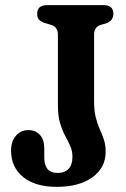

<svg xmlns="http://www.w3.org/2000/svg" viewBox="-20 -715 490 746"><path d="M390.5 -125.5Q390.5 -63 338.8 -26Q287 11 201 11Q117 11 70 -27Q23 -65 23 -130Q23 -165.5 41.8 -187.5Q60.5 -209.5 91 -209.5Q118 -209.5 135 -191Q152 -172.5 152 -139V-103Q152 -74.5 164.2 -58.8Q176.5 -43 205 -43Q231 -43 246.2 -58.8Q261.5 -74.5 261.5 -105Q261.5 -128.5 253 -147.5Q244.5 -166.5 233.2 -187.2Q222 -208 213.5 -236.2Q205 -264.5 205 -307V-580Q205 -609 181 -617.5L150 -627Q137.5 -632 131 -639.2Q124.5 -646.5 124.5 -661.5Q124.5 -695 162.5 -695H383Q420.5 -695 420.5 -661.5Q420.5 -636 395 -625L370 -618Q345.5 -608.5 345.5 -581V-322.5Q345.5 -284 352.2 -258.2Q359 -232.5 367.8 -212.8Q376.5 -193 383.5 -172.8Q390.5 -152.5 390.5 -125.5Z"/></svg>

Font: Fraunces 144pt S100 SemiBold
Style: Regular
Weight: 600
Version: Version 1.000; ttfautohint (v1.8.3)